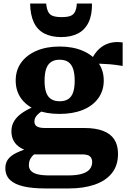

<svg xmlns="http://www.w3.org/2000/svg" viewBox="-20 -812 719 1077"><path d="M668 -442Q627 -449 597 -451.5Q567 -454 543 -454.5Q519 -455 498 -451L477 -446Q492 -480 509.5 -506Q527 -532 549.5 -548.5Q572 -565 601 -572Q630 -579 668 -574ZM314 -173Q239 -173 183.5 -195.5Q128 -218 98 -260.5Q68 -303 68 -360Q68 -418 98.5 -460.5Q129 -503 184.5 -527Q240 -551 314 -551Q389 -551 444.5 -527Q500 -503 531 -460.5Q562 -418 562 -360Q562 -303 531 -260.5Q500 -218 444.5 -195.5Q389 -173 314 -173ZM314 -244Q344 -244 362.5 -256Q381 -268 390 -293.5Q399 -319 399 -359Q399 -400 390 -426Q381 -452 362.5 -464.5Q344 -477 314 -477Q286 -477 267 -464.5Q248 -452 239 -426Q230 -400 230 -359Q230 -319 239 -293.5Q248 -268 267 -256Q286 -244 314 -244ZM231 245Q161 245 111.5 233.5Q62 222 36 197Q10 172 10 131Q10 102 25.5 81Q41 60 75 44Q109 28 164 13L197 35Q176 48 164 60.5Q152 73 147 85.5Q142 98 142 115Q142 133 153.5 146Q165 159 190.5 165.5Q216 172 258 172H362Q408 172 438 163.5Q468 155 482.5 138Q497 121 497 97Q497 76 484.5 65Q472 54 441 54H152L160 41Q122 33 96 17.5Q70 2 57 -21.5Q44 -45 44 -76Q44 -109 61 -135.5Q78 -162 111.5 -183.5Q145 -205 191 -222L236 -202Q214 -189 200 -177.5Q186 -166 179.5 -155Q173 -144 173 -131Q173 -111 187.5 -102.5Q202 -94 232 -94H454Q516 -94 558 -78Q600 -62 621 -30Q642 2 642 51Q642 117 607 160Q572 203 510 224Q448 245 368 245ZM323 -604Q378 -604 417 -624Q456 -644 476.5 -686Q497 -728 496 -792H411Q409 -762 400.5 -745.5Q392 -729 374.5 -722.5Q357 -716 326 -716Q295 -716 277 -722.5Q259 -729 250.5 -745.5Q242 -762 239 -792H149Q150 -728 170 -686Q190 -644 229 -624Q268 -604 323 -604Z"/></svg>

Font: Roboto Serif 20pt
Style: Bold
Weight: 700
Version: Version 1.008